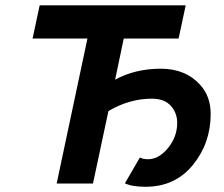

<svg xmlns="http://www.w3.org/2000/svg" viewBox="-20 -696 848 728"><path d="M531.7 12.2Q480.5 12.2 453.6 -1L510.3 -98.6Q522.9 -92.3 541.5 -92.3Q582.5 -92.3 617.2 -135Q651.9 -177.7 651.9 -230Q651.9 -267.6 627.7 -294.7Q603.5 -321.8 555.7 -321.8Q470.7 -321.8 391.1 -274.9L332.5 0H194.8L311.5 -549.8H103.5L130.4 -675.8H684.1L657.2 -549.8H449.2L416.5 -394Q493.2 -435.5 589.8 -435.5Q684.1 -435.5 739.7 -373.5Q778.8 -330.1 778.8 -263.7Q778.8 -153.3 711.4 -70.6Q644 12.2 531.7 12.2Z"/></svg>

Font: Cadman
Style: Bold Italic
Weight: 700
Italic angle: -12°
Designer: Paul James MIller
Foundry: High-Logic / Made with FontCreator
Version: Version 2.114;March 28, 2021;FontCreator 13.0.0.2683 64-bit